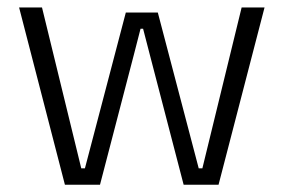

<svg xmlns="http://www.w3.org/2000/svg" viewBox="-20 -508 780 528"><path d="M255 0H158.5L32.5 -487.5H95.5L203.5 -45H213.5L326 -473.5H414L526.5 -45H536.5L644.5 -487.5H707.5L581 0H485L392 -357.5L373.5 -429H366.5L348 -357Z"/></svg>

Font: Anek Malayalam Medium Light
Style: Regular
Weight: 300
Version: Version 1.003